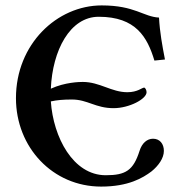

<svg xmlns="http://www.w3.org/2000/svg" viewBox="-20 -678 665 710"><path d="M371 -30C250 -30 177 -171 168 -303C191 -308 214 -310 246 -310C304 -310 333 -278 400 -278C458 -278 522 -312 522 -337C522 -345 517 -354 513 -354C505 -354 489 -337 451 -337C392 -337 349 -375 286 -375C274 -375 220 -374 168 -350C174 -492 239 -616 345 -616C483 -616 525 -540 551 -454L590 -458C580 -510 571 -558 568 -613C510 -616 479 -658 356 -658C191 -658 39 -515 39 -315C39 -133 175 12 354 12C455 12 508 -20 540 -44C566 -65 586 -93 586 -120C586 -146 571 -165 546 -165C524 -165 505 -149 496 -120C473 -48 445 -30 371 -30Z"/></svg>

Font: Libertinus Serif Semibold
Style: Regular
Weight: 600
Designer: Philipp H. Poll, Khaled Hosny
Foundry: Caleb Maclennan
Version: Version 7.050;RELEASE